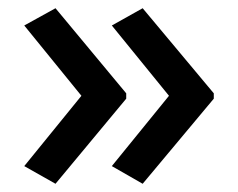

<svg xmlns="http://www.w3.org/2000/svg" viewBox="-20 -500 580 467"><path d="M500 -260V-273L327 -480L252 -438L391 -267L252 -96L327 -53ZM287 -260V-273L115 -480L39 -438L178 -267L39 -96L115 -53Z"/></svg>

Font: Noto Sans Bengali UI Medium
Style: Regular
Weight: 500
Designer: Jelle Bosma - Monotype Design Team
Foundry: Monotype Imaging Inc.
Version: Version 2.003